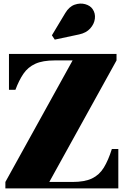

<svg xmlns="http://www.w3.org/2000/svg" viewBox="-20 -1051 714 1071"><path d="M421.5 -859 285.5 -830 269.5 -854 344 -978Q365.5 -1014 396.2 -1024.8Q427 -1035.5 455 -1027.8Q483 -1020 496.5 -1000.5Q513 -976.5 509.2 -946.8Q505.5 -917 483.2 -892.2Q461 -867.5 421.5 -859ZM30 -750H630V-714L255 -36H384Q452 -36 493 -55.5Q534 -75 559 -115.8Q584 -156.5 604 -220H640V0H10V-36L385 -714H286Q218 -714 177 -695.2Q136 -676.5 111 -640Q86 -603.5 66 -550H30Z"/></svg>

Font: Bodoni* 06pt Fatface
Style: Regular
Weight: 900
Version: Version 2.3